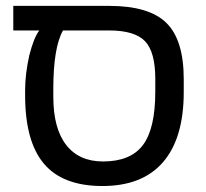

<svg xmlns="http://www.w3.org/2000/svg" viewBox="-20 -619 696 649"><path d="M64.9 -296.9V-314Q64.9 -369.1 79.1 -432.1Q94.2 -491.7 112.8 -516.1H24.9V-599.1H349.1Q483.9 -599.1 542.5 -541.5Q601.1 -483.9 601.1 -351.1V-308.1Q601.1 -151.9 531.2 -71Q461.4 9.8 326.2 9.8Q192.4 9.8 128.7 -65.4Q64.9 -140.6 64.9 -296.9ZM348.1 -516.1H192.9Q160.2 -458 160.2 -317.9V-292Q160.2 -185.1 203.6 -129.2Q247.1 -73.2 328.1 -73.2Q421.4 -73.2 463.1 -128.7Q504.9 -184.1 504.9 -309.1V-352.1Q504.9 -443.4 470.2 -479.7Q435.5 -516.1 348.1 -516.1Z"/></svg>

Font: Libra Sans Modern
Style: Regular
Weight: 400
Foundry: Stefan Peev, Context Ltd
Version: Version 1.000